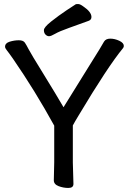

<svg xmlns="http://www.w3.org/2000/svg" viewBox="-20 -910 640 949"><path d="M432 -826Q432 -812 418 -807Q369 -789 321 -772Q273 -755 252.5 -743Q232 -731 222.5 -731Q213 -731 205 -739Q197 -747 197 -761Q197 -775 232 -803Q267 -831 309.5 -859.5Q352 -888 354.5 -889Q357 -890 366.5 -890Q376 -890 392 -878Q432 -851 432 -826ZM246 -19 248 -108V-289Q153 -462 44 -620Q23 -650 14 -661Q5 -672 5 -679Q5 -697 28 -704Q51 -711 73 -711Q95 -711 103 -699Q111 -687 121.5 -666.5Q132 -646 195 -544Q258 -442 294 -380Q377 -515 429 -597.5Q481 -680 494 -704Q503 -719 525 -719Q547 -719 569.5 -708.5Q592 -698 592 -683Q592 -677 588 -672Q513 -581 369 -340Q349 -307 340 -290V-107L343 -1Q343 19 318 19Q293 19 269.5 10Q246 1 246 -19Z"/></svg>

Font: LXGW ZhenKai
Style: Regular
Weight: 400
Designer: LXGW / Fontworks Inc.
Foundry: LXGW / Fontworks Inc.
Version: Version 0.800;June 8, 2025